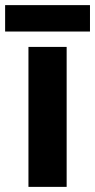

<svg xmlns="http://www.w3.org/2000/svg" viewBox="-33 -729 371 749"><path d="M227 0H78V-546H227ZM318 -709V-606H-13V-709Z"/></svg>

Font: Noto Sans Gurmukhi
Style: Regular
Weight: 400
Designer: Jelle Bosma - Monotype Design Team
Foundry: Monotype Imaging Inc.
Version: Version 2.003